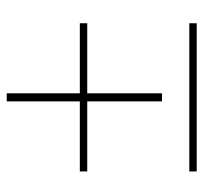

<svg xmlns="http://www.w3.org/2000/svg" viewBox="-37 -567 604 570"><g transform="rotate(-90 265.0 -282.0)"><path d="M481 0H41V-22H481ZM249 -103V-325H41V-347H249V-564H273V-347H481V-325H273V-103Z"/></g></svg>

Font: Source Serif Pro ExtraLight
Style: Italic
Weight: 200
Italic angle: -12°
Designer: Frank Grießhammer
Foundry: Adobe Systems Incorporated
Version: Version 3.001;hotconv 1.0.111;makeotfexe 2.5.65597